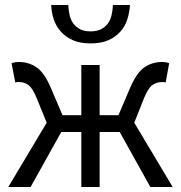

<svg xmlns="http://www.w3.org/2000/svg" viewBox="-20 -745 721 765"><path d="M13 0 166 -256 127 -352Q110 -394 93.5 -406Q77 -418 57 -418Q52 -418 49 -418Q46 -418 41 -416L26 -493Q39 -498 55 -498Q95 -498 126 -476.5Q157 -455 183 -394L229 -286H304V-486H377V-286H452L498 -394Q524 -455 555 -476.5Q586 -498 626 -498Q642 -498 654 -493L640 -416Q635 -418 632 -418Q629 -418 624 -418Q604 -418 587 -406Q570 -394 553 -352L515 -256L668 0H579L457 -219H377V0H304V-219H224L102 0ZM341 -572Q299 -572 270 -585Q241 -598 222 -619.5Q203 -641 194 -668.5Q185 -696 184 -725H252Q253 -704 257.5 -684.5Q262 -665 272.5 -651Q283 -637 299.5 -628.5Q316 -620 341 -620Q366 -620 382.5 -628.5Q399 -637 409.5 -651Q420 -665 424.5 -684.5Q429 -704 430 -725H498Q496 -696 487.5 -668.5Q479 -641 460 -619.5Q441 -598 412 -585Q383 -572 341 -572Z"/></svg>

Font: Giro Regular
Style: Regular
Weight: 400
Designer: Paul D. Hunt
Foundry: Adobe Systems Incorporated
Version: Version 1.000;PS 1.0;hotconv 1.0.88;makeotf.lib2.5.647800